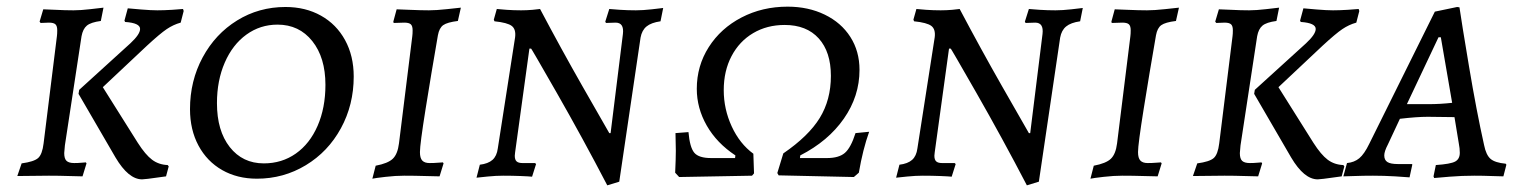

<svg xmlns="http://www.w3.org/2000/svg" viewBox="-20 -528 4564 577"><path d="M152 -437Q152 -450 146.5 -455Q141 -460 127 -460L102 -459L99 -463L110 -500Q120 -500 147.5 -498.5Q175 -497 201 -497Q222 -497 252 -500.5Q282 -504 291 -505L283 -465Q253 -461 241 -451Q229 -441 225 -419L175 -91Q173 -73 173 -68Q173 -51 180 -44.5Q187 -38 203 -38Q215 -38 225 -39Q235 -40 238 -40L240 -37L228 2Q217 2 187.5 1Q158 0 127 0L32 1L45 -37Q82 -42 94.5 -53Q107 -64 111 -97L151 -419Q152 -426 152 -437ZM372 -398Q401 -425 401 -441Q401 -459 356 -462L354 -466L364 -503Q374 -502 404 -499.5Q434 -497 453 -497Q472 -497 497 -498.5Q522 -500 530 -501L532 -495L523 -460Q501 -454 481 -440.5Q461 -427 422 -391L289 -266L394 -99Q417 -63 437 -48Q457 -33 484 -32L487 -28L479 2Q469 3 446 6.5Q423 10 407 11Q366 11 327 -55L216 -246L218 -258Z M551 -200Q551 -285 589 -355.5Q627 -426 692.5 -466.5Q758 -507 838 -507Q898 -507 944.5 -481Q991 -455 1017 -407.5Q1043 -360 1043 -298Q1043 -213 1004.5 -142.5Q966 -72 899 -31.5Q832 9 752 9Q693 9 647.5 -17Q602 -43 576.5 -90.5Q551 -138 551 -200ZM958 -273Q958 -355 918.5 -404.5Q879 -454 814 -454Q762 -454 720.5 -424Q679 -394 655.5 -340Q632 -286 632 -218Q632 -135 670.5 -86Q709 -37 773 -37Q827 -37 869 -66.5Q911 -96 934.5 -150Q958 -204 958 -273Z M1242 -71Q1242 -53 1249 -45.5Q1256 -38 1271 -38Q1285 -38 1296 -39Q1307 -40 1311 -40L1313 -37L1301 2Q1290 2 1258.5 1Q1227 0 1195 0Q1169 0 1138.5 3.5Q1108 7 1099 9L1109 -30Q1146 -37 1160.5 -51Q1175 -65 1179 -97L1219 -419Q1220 -426 1220 -437Q1220 -450 1214.5 -455Q1209 -460 1195 -460L1163 -459L1162 -463L1172 -500Q1176 -500 1210.5 -498.5Q1245 -497 1269 -497Q1291 -497 1323 -500.5Q1355 -504 1365 -505L1356 -465Q1324 -461 1312 -452.5Q1300 -444 1296 -422Q1276 -307 1259 -200.5Q1242 -94 1242 -71Z M1852 -426Q1856 -460 1830 -460L1801 -459L1799 -463L1811 -501Q1820 -500 1843.5 -498.5Q1867 -497 1891 -497Q1912 -497 1938.5 -500Q1965 -503 1973 -504L1965 -464Q1937 -460 1923 -448.5Q1909 -437 1905 -415L1841 18L1805 29Q1731 -113 1653.5 -248.5Q1576 -384 1576 -382H1571L1528 -70L1527 -60Q1527 -48 1532.5 -43Q1538 -38 1550 -38H1588L1591 -35L1579 3Q1570 2 1545 1Q1520 0 1492 0Q1471 0 1445.5 2.5Q1420 5 1412 6L1422 -33Q1447 -36 1460 -47.5Q1473 -59 1476 -82L1528 -416Q1531 -440 1518 -450Q1505 -460 1466 -464Q1464 -468 1464 -469L1473 -501Q1481 -500 1502.5 -498.5Q1524 -497 1546 -497Q1563 -497 1580.5 -498.5Q1598 -500 1603 -501Q1667 -380 1730 -269.5Q1793 -159 1811 -128H1815Z M2074 -261Q2074 -330 2110 -386.5Q2146 -443 2208.5 -475.5Q2271 -508 2347 -508Q2409 -508 2458.5 -484Q2508 -460 2535.5 -417Q2563 -374 2563 -318Q2563 -239 2516 -171.5Q2469 -104 2385 -61L2384 -53H2465Q2501 -53 2519 -68.5Q2537 -84 2551 -128L2592 -132Q2573 -79 2561 -9L2546 4L2320 -1L2316 -8L2334 -67Q2410 -119 2443.5 -173.5Q2477 -228 2477 -300Q2477 -372 2440.5 -412.5Q2404 -453 2338 -453Q2285 -453 2243.5 -428.5Q2202 -404 2178.5 -359.5Q2155 -315 2155 -257Q2155 -200 2179 -148Q2203 -96 2244 -66L2246 -7L2240 0L2021 4L2009 -9Q2011 -51 2011 -75L2010 -128L2049 -131Q2053 -85 2066.5 -69Q2080 -53 2117 -53H2189L2190 -61Q2134 -98 2104 -150.5Q2074 -203 2074 -261Z M3113 -426Q3117 -460 3091 -460L3062 -459L3060 -463L3072 -501Q3081 -500 3104.5 -498.5Q3128 -497 3152 -497Q3173 -497 3199.5 -500Q3226 -503 3234 -504L3226 -464Q3198 -460 3184 -448.5Q3170 -437 3166 -415L3102 18L3066 29Q2992 -113 2914.5 -248.5Q2837 -384 2837 -382H2832L2789 -70L2788 -60Q2788 -48 2793.5 -43Q2799 -38 2811 -38H2849L2852 -35L2840 3Q2831 2 2806 1Q2781 0 2753 0Q2732 0 2706.5 2.5Q2681 5 2673 6L2683 -33Q2708 -36 2721 -47.5Q2734 -59 2737 -82L2789 -416Q2792 -440 2779 -450Q2766 -460 2727 -464Q2725 -468 2725 -469L2734 -501Q2742 -500 2763.5 -498.5Q2785 -497 2807 -497Q2824 -497 2841.5 -498.5Q2859 -500 2864 -501Q2928 -380 2991 -269.5Q3054 -159 3072 -128H3076Z M3400 -71Q3400 -53 3407 -45.5Q3414 -38 3429 -38Q3443 -38 3454 -39Q3465 -40 3469 -40L3471 -37L3459 2Q3448 2 3416.5 1Q3385 0 3353 0Q3327 0 3296.5 3.5Q3266 7 3257 9L3267 -30Q3304 -37 3318.5 -51Q3333 -65 3337 -97L3377 -419Q3378 -426 3378 -437Q3378 -450 3372.5 -455Q3367 -460 3353 -460L3321 -459L3320 -463L3330 -500Q3334 -500 3368.5 -498.5Q3403 -497 3427 -497Q3449 -497 3481 -500.5Q3513 -504 3523 -505L3514 -465Q3482 -461 3470 -452.5Q3458 -444 3454 -422Q3434 -307 3417 -200.5Q3400 -94 3400 -71Z M3685 -437Q3685 -450 3679.5 -455Q3674 -460 3660 -460L3635 -459L3632 -463L3643 -500Q3653 -500 3680.5 -498.5Q3708 -497 3734 -497Q3755 -497 3785 -500.5Q3815 -504 3824 -505L3816 -465Q3786 -461 3774 -451Q3762 -441 3758 -419L3708 -91Q3706 -73 3706 -68Q3706 -51 3713 -44.5Q3720 -38 3736 -38Q3748 -38 3758 -39Q3768 -40 3771 -40L3773 -37L3761 2Q3750 2 3720.5 1Q3691 0 3660 0L3565 1L3578 -37Q3615 -42 3627.5 -53Q3640 -64 3644 -97L3684 -419Q3685 -426 3685 -437ZM3905 -398Q3934 -425 3934 -441Q3934 -459 3889 -462L3887 -466L3897 -503Q3907 -502 3937 -499.5Q3967 -497 3986 -497Q4005 -497 4030 -498.5Q4055 -500 4063 -501L4065 -495L4056 -460Q4034 -454 4014 -440.5Q3994 -427 3955 -391L3822 -266L3927 -99Q3950 -63 3970 -48Q3990 -33 4017 -32L4020 -28L4012 2Q4002 3 3979 6.5Q3956 10 3940 11Q3899 11 3860 -55L3749 -246L3751 -258Z M4505 -36 4507 -33 4498 2Q4488 2 4462.5 1Q4437 0 4411 0Q4373 0 4336.5 3Q4300 6 4290 7L4288 2L4295 -32Q4339 -35 4353 -42.5Q4367 -50 4367 -69Q4367 -82 4364 -97L4351 -176L4271 -177Q4238 -177 4187 -171L4151 -94Q4140 -73 4140 -61Q4140 -47 4149.5 -41Q4159 -35 4181 -35H4224V-32L4216 5Q4206 4 4172.5 2Q4139 0 4106 0Q4076 0 4050.5 1Q4025 2 4017 2L4028 -38Q4050 -40 4065 -52.5Q4080 -65 4095 -96L4292 -493L4359 -507L4366 -506Q4372 -464 4394.5 -329.5Q4417 -195 4440 -92Q4446 -62 4459.5 -50.5Q4473 -39 4505 -36ZM4274 -215Q4308 -215 4344 -219L4310 -416H4303L4208 -215Z"/></svg>

Font: Alegreya SC
Style: Italic
Weight: 400
Italic angle: -7°
Designer: Juan Pablo del Peral
Foundry: Huerta Tipografica
Version: Version 2.007; ttfautohint (v1.6)